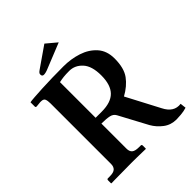

<svg xmlns="http://www.w3.org/2000/svg" viewBox="-230 -946 1078 1078"><g transform="rotate(-45 309.0 -407.0)"><path d="M532 -482Q532 -406 501.5 -364.5Q471 -323 418 -294L521 -98Q554 -32 614 -40L618 -5Q596 2 571.5 4Q547 6 536 6Q492 6 459 -19Q426 -44 406 -79L316 -247Q306 -266 283 -271Q260 -276 221 -276V-77Q221 -54 233.5 -43.5Q246 -33 276 -33H290Q298 -33 298 -24V-1L296 1Q296 1 276 0.5Q256 0 229.5 -0.5Q203 -1 183 -1Q170 -1 144 -0.5Q118 0 90 0Q62 0 43 0.5Q24 1 24 1L22 -1V-24Q22 -33 30 -33H44Q75 -33 87 -44.5Q99 -56 99 -77V-559Q99 -580 94 -592Q89 -604 69 -604H62L32 -601Q24 -601 24 -608V-642Q32 -644 59 -646Q86 -648 124.5 -650Q163 -652 208 -653Q253 -654 297 -654Q357 -654 410.5 -636.5Q464 -619 498 -581Q532 -543 532 -482ZM412 -468Q412 -542 379.5 -577.5Q347 -613 302 -613Q275 -613 257 -611Q239 -609 221 -605V-322H270Q343 -322 377.5 -357.5Q412 -393 412 -468ZM312 -820 374 -768 230 -710Q214 -703 204 -700.5Q194 -698 187 -698Q173 -698 173 -713Q173 -718 175.5 -722.5Q178 -727 188 -734Z"/></g></svg>

Font: Libertinus Serif SemiBold
Style: Regular
Weight: 600
Designer: Philipp H. Poll, Khaled Hosny
Foundry: Caleb Maclennan
Version: Version 7.051;RELEASE